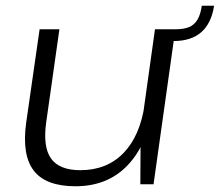

<svg xmlns="http://www.w3.org/2000/svg" viewBox="-20 -642 766 669"><path d="M141 -216Q129 -130 158 -89.5Q187 -49 260 -49Q352 -49 410 -108.5Q468 -168 484 -278L526 -341L516 -280Q496 -142 426 -67.5Q356 7 243 7Q140 7 98 -47Q56 -101 71 -213L118 -540H187ZM515 0H469L470 -183L520 -540H591ZM591 -540Q620 -540 638.5 -547.5Q657 -555 668 -573.5Q679 -592 683 -622H726Q707 -499 585 -499Z"/></svg>

Font: Pathway Extreme 28pt Light
Style: Italic
Weight: 300
Italic angle: -8°
Designer: Eduardo Rodriguez Tunni
Foundry: Eduardo Rodriguez Tunni
Version: Version 1.001;gftools[0.9.26]